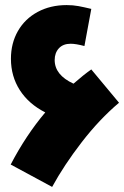

<svg xmlns="http://www.w3.org/2000/svg" viewBox="-20 -712 488 755"><path d="M448 -308Q371 -243 301.5 -153Q232 -63 185 23L22 -65Q82 -180 158 -270Q93 -303 58 -357.5Q23 -412 23 -481Q23 -542 50.5 -590Q78 -638 128 -665Q178 -692 242 -692Q267 -692 288.5 -688Q310 -684 339 -677L312 -531Q278 -540 258 -540Q228 -540 211.5 -522Q195 -504 195 -476Q195 -417 269 -383Q309 -418 339 -439Z"/></svg>

Font: Noto Sans Arabic CondBlack
Style: Regular
Weight: 900
Width: 3
Designer: Nadine Chahine
Foundry: Monotype Imaging Inc.
Version: Version 1.001